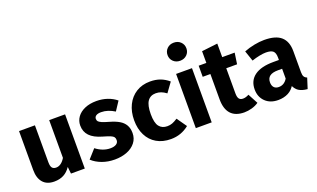

<svg xmlns="http://www.w3.org/2000/svg" viewBox="-84 -1280 2917 1768"><g transform="rotate(-20 1374.5 -396.0)"><path d="M509.2 -531.2V0H373.8L366.8 -67.6Q338 -24.6 298.7 -3.9Q259.4 16.8 206.4 16.8Q133.8 16.8 96 -27Q58.2 -70.8 58.2 -149.6V-531.2H213.8V-169.2Q213.8 -130.2 226.5 -114.3Q239.2 -98.4 266 -98.4Q290.8 -98.4 313.1 -114.6Q335.4 -130.8 353.6 -161.2V-531.2Z M820.8 -548Q877.8 -548 927.7 -530.9Q977.6 -513.8 1015.4 -482.6L957.8 -395.2Q926 -415.2 893.2 -425.9Q860.4 -436.6 826.8 -436.6Q794.4 -436.6 777.7 -425.3Q761 -414 761 -394.6Q761 -379.8 768.8 -370.1Q776.6 -360.4 799.7 -350.1Q822.8 -339.8 870.4 -326.4Q925.4 -310.8 961.2 -289.7Q997 -268.6 1015.8 -236.2Q1034.6 -203.8 1034.6 -157.6Q1034.6 -104 1003.5 -64.4Q972.4 -24.8 919.1 -4Q865.8 16.8 799.6 16.8Q732.4 16.8 675.7 -4.1Q619 -25 579 -61.8L655 -146.6Q685.8 -122.2 721.9 -108.3Q758 -94.4 795.8 -94.4Q832.8 -94.4 853.7 -108.1Q874.6 -121.8 874.6 -146.2Q874.6 -165.4 866.3 -176.5Q858 -187.6 835.2 -197.1Q812.4 -206.6 761.6 -221.2Q682.4 -243.8 643.7 -284.4Q605 -325 605 -386.2Q605 -432 631.3 -468.8Q657.6 -505.6 706.5 -526.8Q755.4 -548 820.8 -548Z M1346.8 -548Q1401.6 -548 1445.4 -531.8Q1489.2 -515.6 1527.6 -482.6L1460.8 -390.4Q1435.2 -409.8 1410.8 -419Q1386.4 -428.2 1359.2 -428.2Q1306 -428.2 1278.6 -388.6Q1251.2 -349 1251.2 -262.2Q1251.2 -177.2 1278.7 -141.7Q1306.2 -106.2 1358 -106.2Q1384.2 -106.2 1406.6 -114.5Q1429 -122.8 1459.8 -142.6L1527.6 -46Q1450.2 16.8 1349.8 16.8Q1269.2 16.8 1210.2 -17.5Q1151.2 -51.8 1119.6 -114.9Q1088 -178 1088 -261.4Q1088 -345.4 1119.9 -410.2Q1151.8 -475 1210.2 -511.5Q1268.6 -548 1346.8 -548Z M1752.8 -531.2V0H1597.2V-531.2ZM1674.6 -809.4Q1715 -809.4 1741.1 -783.9Q1767.2 -758.4 1767.2 -720.6Q1767.2 -682.8 1741.1 -657.5Q1715 -632.2 1674.6 -632.2Q1634.6 -632.2 1608.5 -657.5Q1582.4 -682.8 1582.4 -720.6Q1582.4 -758.4 1608.5 -783.9Q1634.6 -809.4 1674.6 -809.4Z M2049.2 -176.2Q2049.2 -138.8 2061.6 -122.7Q2074 -106.6 2099.6 -106.6Q2127 -106.6 2157.6 -123.4L2210 -25.2Q2181 -4.8 2142.7 6Q2104.4 16.8 2066.8 16.8Q1980.6 16.2 1937.1 -31.9Q1893.6 -80 1893.6 -173.4V-646L2049.2 -664.2ZM2171.2 -531.2 2155.2 -422.4H1818.4V-531.2Z M2465.4 -548Q2578.2 -548 2630.8 -500.7Q2683.4 -453.4 2683.4 -359.8V-153Q2683.4 -123.4 2692 -109.1Q2700.6 -94.8 2720.2 -87.4L2687.8 14.4Q2634.6 10 2602.7 -10.7Q2570.8 -31.4 2554 -77L2530.8 -132V-351.6Q2530.8 -398 2510.4 -416Q2490 -434 2440.6 -434Q2414.6 -434 2377.7 -426.7Q2340.8 -419.4 2301 -406L2266 -508.4Q2315 -527.6 2367.3 -537.8Q2419.6 -548 2465.4 -548ZM2552.4 -328.2V-242H2490.6Q2436.2 -242 2409.6 -222.2Q2383 -202.4 2383 -162.2Q2383 -129.6 2399.4 -111.9Q2415.8 -94.2 2445.8 -94.2Q2477 -94.2 2500.5 -111.5Q2524 -128.8 2538.6 -161.2L2569.8 -77.8Q2543.2 -28 2499.5 -5.6Q2455.8 16.8 2400.8 16.8Q2322.2 16.8 2275.1 -29.3Q2228 -75.4 2228 -148.8Q2228 -235.8 2291.8 -282Q2355.6 -328.2 2475.6 -328.2Z"/></g></svg>

Font: Firava
Style: Regular
Weight: 400
Designer: Carrois Corporate & Edenspiekermann AG
Foundry: Greg Finn Gibson
Version: Version 5.000